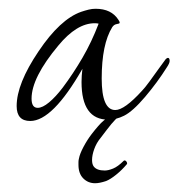

<svg xmlns="http://www.w3.org/2000/svg" viewBox="-20 -273 407 438"><path d="M49 3Q18 3 18 -31Q18 -82 68 -156Q117 -229 165 -246Q174 -249 182 -251Q190 -253 198 -253Q234 -253 250 -228Q253 -224 253 -221Q253 -219 246 -218Q240 -217 236 -211Q212 -172 212 -94Q212 -22 243 -22Q264 -22 304 -66Q310 -72 321 -87Q332 -102 343 -117.5Q354 -133 358 -138Q361 -141 363 -141Q367 -141 367 -134Q367 -129 361 -120Q339 -85 311 -52Q283 -19 263 -9Q245 0 227 0Q166 0 166 -86Q166 -93 166.5 -100.5Q167 -108 168 -116Q100 3 49 3ZM66 -27Q77 -27 92 -39.5Q107 -52 123 -73Q147 -105 168 -141Q189 -177 205 -219Q202 -220 196 -220Q155 -220 113 -169Q52 -96 52 -48Q52 -27 66 -27ZM222 140Q207 145 197 145Q181 145 170 134Q159 123 159 103Q159 100 159 96.5Q159 93 160 89Q162 78 170.5 62Q179 46 189 33Q206 11 215.5 3Q225 -5 235 -12Q239 -14 241 -14Q246 -14 249.5 -12Q253 -10 252 -8Q243 -1 234 10Q225 21 210 41Q200 53 195 67Q190 81 190 92Q190 102 194 107Q201 116 219 116Q227 116 238 111.5Q249 107 262 94Q263 93 263.5 93Q264 93 264 93Q267 93 269 96.5Q271 100 269 102Q258 115 245 125.5Q232 136 222 140Z"/></svg>

Font: Corinthia
Style: Regular
Weight: 400
Designer: Robert E. Leuschke
Foundry: Robert E. Leuschke
Version: Version 1.013; ttfautohint (v1.8.3)